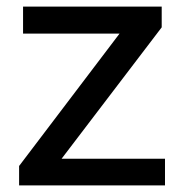

<svg xmlns="http://www.w3.org/2000/svg" viewBox="-20 -563 561 583"><path d="M481 -81V0H38V-59L343 -461H50V-543H471V-480L167 -81Z"/></svg>

Font: Martel Sans SemiBold
Style: Regular
Weight: 600
Designer: Dan Reynolds and Mathieu Réguer
Foundry: Dan Reynolds and Mathieu Réguer
Version: Version 1.002; ttfautohint (v1.1) -l 5 -r 5 -G 72 -x 0 -D la